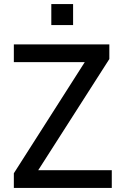

<svg xmlns="http://www.w3.org/2000/svg" viewBox="-20 -923 599 943"><path d="M48 0V-72L420 -655L425 -618H48V-705H517V-633L144 -50L140 -87H529V0ZM232 -800V-903H339V-800Z"/></svg>

Font: Nunito Sans 10pt SemiCondensed SemiBold
Style: Regular
Weight: 600
Width: 4
Designer: Vernon Adams
Foundry: Vernon Adams
Version: Version 3.101;gftools[0.9.27]